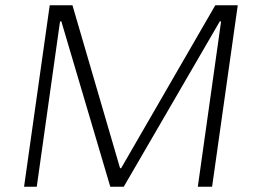

<svg xmlns="http://www.w3.org/2000/svg" viewBox="-20 -706 965 726"><path d="M434 -70H438L794 -686H879L782 0H728L816 -625H811L448 0H397L212 -625H207L119 0H71L168 -686H254Z"/></svg>

Font: Chivo Thin Italic
Style: Regular
Weight: 100
Italic angle: -8.05°
Designer: Hector Gatti
Foundry: Omnibus-Type
Version: Version 1.007